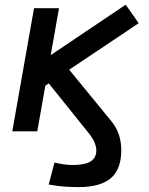

<svg xmlns="http://www.w3.org/2000/svg" viewBox="-20 -552 626 807"><path d="M125.5 -161.6 83.5 -246.6 508.3 -532.2 563 -454.6ZM310.1 234.4Q284.7 234.4 255.6 232.7Q226.6 231 184.6 223.6L209 131.3Q253.9 141.6 283.7 141.6Q335.9 141.6 360.4 126.7Q384.8 111.8 384.8 80.6Q384.8 64.5 377 45.9Q369.1 27.3 351.1 5.4L171.9 -217.8L257.8 -274.9L447.8 -43Q469.7 -16.1 479.7 14.2Q489.7 44.4 489.7 79.6Q489.7 159.2 446 196.8Q402.3 234.4 310.1 234.4ZM31.7 0 123 -517.6H228L136.7 0Z"/></svg>

Font: Cascadia Mono NF
Style: Italic
Weight: 400
Italic angle: -10°
Monospace: yes
Designer: Aaron Bell
Foundry: Saja Typeworks
Version: Version 2404.023